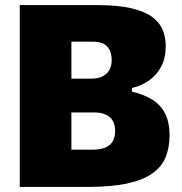

<svg xmlns="http://www.w3.org/2000/svg" viewBox="-20 -733 712 753"><path d="M324 0Q268 0 219.5 0Q171 0 130.5 0Q90 0 57.5 0Q57.5 -56.5 57.5 -109.8Q57.5 -163 57.5 -230.5V-474.5Q57.5 -544.5 57.5 -599.8Q57.5 -655 57.5 -713Q120 -713 200.5 -713Q281 -713 361 -713Q440.5 -713 492.5 -701.2Q544.5 -689.5 574.8 -668Q605 -646.5 617.5 -617Q630 -587.5 630 -551.5Q630 -506 612.5 -472.5Q595 -439 565 -417.8Q535 -396.5 497.5 -388V-373.5Q543.5 -363 576.8 -342.5Q610 -322 627.5 -287.8Q645 -253.5 645 -202Q645 -156 630.5 -118.8Q616 -81.5 580.5 -55Q545 -28.5 482.5 -14.2Q420 0 324 0ZM260 -146H343.5Q372.5 -146 392.2 -154Q412 -162 421.8 -178.5Q431.5 -195 431.5 -219.5Q431.5 -255 410.5 -273.5Q389.5 -292 348 -292H211V-424.5H337Q363.5 -424.5 381.5 -433.2Q399.5 -442 408.8 -458.2Q418 -474.5 418 -497.5Q418 -531.5 400.2 -550.5Q382.5 -569.5 345 -569.5H260Q260 -539 260 -506.2Q260 -473.5 260 -430V-275Q260 -234.5 260 -204.5Q260 -174.5 260 -146Z"/></svg>

Font: Commissioner Thin ExtraBold
Style: Regular
Weight: 800
Version: Version 1.000